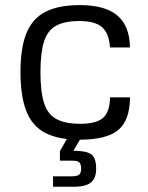

<svg xmlns="http://www.w3.org/2000/svg" viewBox="-20 -525 570 737"><path d="M402.3 -151.4H479Q478.5 -63.5 434.1 -26.1Q389.6 11.2 286.1 11.2Q204.1 11.2 154.1 -14.6Q104 -40.5 81.3 -97.9Q58.6 -155.3 58.6 -248.5Q58.6 -341.3 81.5 -397.7Q104.5 -454.1 154.5 -479.7Q204.6 -505.4 286.6 -505.4Q383.3 -505.4 430.4 -465.6Q477.5 -425.8 479 -342.8H402.3Q398.4 -397.9 371.3 -421.1Q344.2 -444.3 284.7 -444.3Q228 -444.3 195.3 -426.3Q162.6 -408.2 148.9 -365.2Q135.3 -322.3 135.3 -247.6Q135.3 -172.4 149.2 -129.2Q163.1 -85.9 196.8 -67.9Q230.5 -49.8 288.6 -49.8Q349.6 -49.8 375.5 -72.5Q401.4 -95.2 402.3 -151.4ZM349.1 123.5Q349.1 157.7 329.8 174.8Q310.5 191.9 262.2 191.9H183.6V151.9H253.4Q276.9 151.9 284.2 145Q291.5 138.2 291.5 122.6Q291.5 106.9 285.4 99.4Q279.3 91.8 259.8 91.8H210V55.2L241.2 0.5H293L261.7 53.7Q310.5 53.7 329.8 67.1Q349.1 80.6 349.1 123.5Z"/></svg>

Font: Metrophobic
Style: Regular
Weight: 400
Designer: Vernon Adams
Foundry: Vernon Adams
Version: Version 3.200; ttfautohint (v1.8.4.7-5d5b);gftools[0.9.23]